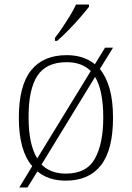

<svg xmlns="http://www.w3.org/2000/svg" viewBox="-20 -786 581 846"><path d="M222 -619Q237 -638 254.5 -664Q272 -690 288.5 -717Q305 -744 315 -766H372V-756Q359 -739 334 -710Q309 -681 281 -652.5Q253 -624 232 -606H222ZM122 -54Q93 -87 78 -140.5Q63 -194 63 -267Q63 -408 116.5 -475.5Q170 -543 274 -543Q349 -543 398 -503L443 -576H478L420 -482Q448 -448 463 -395Q478 -342 478 -267Q478 -126 425 -58Q372 10 270 10Q193 10 145 -31L101 40H65ZM380 -473Q341 -512 274 -512Q183 -512 144 -451Q105 -390 106 -267Q106 -150 144 -88ZM270 -21Q362 -21 398.5 -87.5Q435 -154 435 -267Q435 -388 399 -447L163 -61Q203 -21 270 -21Z"/></svg>

Font: Noto Serif ExtraLight
Style: Regular
Weight: 200
Designer: Monotype Design Team
Foundry: Monotype Imaging Inc.
Version: Version 2.015; ttfautohint (v1.8.4.7-5d5b)